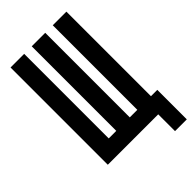

<svg xmlns="http://www.w3.org/2000/svg" viewBox="-259 -817 1026 1026"><g transform="rotate(-45 254.5 -304.0)"><path d="M420 127V0H39V-735H142V-96H199V-735H301V-96H358V-735H461V-96H509V127Z"/></g></svg>

Font: Zed Mono
Style: Bold
Weight: 700
Monospace: yes
Designer: Belleve Invis
Foundry: Belleve Invis
Version: Version 1.0.0; ttfautohint (v1.8.4)